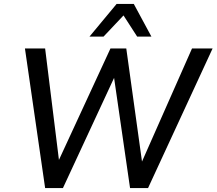

<svg xmlns="http://www.w3.org/2000/svg" viewBox="-20 -950 1094 970"><path d="M208 0 106 -705H208L282 -108H262L538 -705H618L701 -108H686L950 -705H1054L728 0H637L554 -573H564L298 0ZM432 -765 569 -930H656L745 -765H673L604 -872L503 -765Z"/></svg>

Font: Nunito Sans 10pt SemiCondensed SemiBold
Style: Italic
Weight: 600
Width: 4
Italic angle: -9°
Designer: Vernon Adams
Foundry: Vernon Adams
Version: Version 3.101;gftools[0.9.27]